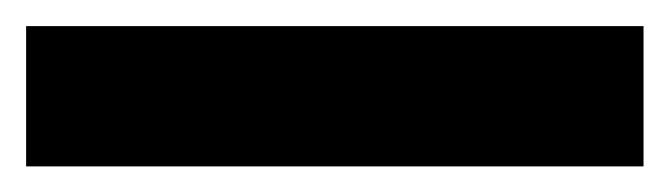

<svg xmlns="http://www.w3.org/2000/svg" viewBox="-20 -20 513 147"><path d="M472.7 0V107.4H0V0Z"/></svg>

Font: Inter Cardless
Style: Bold
Weight: 700
Designer: Rasmus Andersson
Foundry: rsms
Version: Version 4.001;git-9221beed3